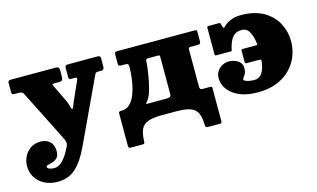

<svg xmlns="http://www.w3.org/2000/svg" viewBox="-104 -817 2248 1360"><g transform="rotate(-15 1020.5 -137.5)"><path d="M-9.5 101Q-9.5 65.5 6.5 32.8Q22.5 0 53 -21Q83.5 -42 126.5 -42Q168 -42 194.5 -17.8Q221 6.5 221 52Q221 85 206.2 100.5Q191.5 116 172.2 122Q153 128 138.2 131Q123.5 134 123.5 142Q123.5 152 138 158.5Q152.5 165 173.5 165Q203 165 230.2 141Q257.5 117 285 65L297.5 41Q305 26.5 303.8 13Q302.5 -0.5 295.5 -15.5L107.5 -389Q99.5 -405 93.8 -410Q88 -415 73 -415H39.5Q28.5 -415 22.8 -418.2Q17 -421.5 17 -432V-505Q17 -512 22.8 -516Q28.5 -520 35.5 -520H369.5Q393 -520 393 -495V-442.5Q393 -415 366.5 -415H335Q319.5 -415 316 -412.8Q312.5 -410.5 317.5 -400L377.5 -276Q389 -252 394.2 -229.5Q399.5 -207 404.5 -207Q410 -207 415.5 -221.2Q421 -235.5 427.5 -253L492.5 -398Q496.5 -409 492.8 -412Q489 -415 473 -415H451.5Q440.5 -415 437.8 -419Q435 -423 435 -433V-495Q435 -508 439 -514Q443 -520 455.5 -520H674.5Q695 -520 695 -503V-440Q695 -415 674.5 -415H649Q632 -415 628.2 -405.2Q624.5 -395.5 618 -384L404.5 72Q360 167 307.2 216Q254.5 265 173.5 265Q120 265 78.8 244.2Q37.5 223.5 14 186.5Q-9.5 149.5 -9.5 101Z M1312.5 -397V-127Q1312.5 -105 1331.5 -105H1391.5Q1398.5 -105 1400.5 -100.5Q1402.5 -96 1402.5 -89V149.5Q1402.5 160.5 1398.8 162.8Q1395 165 1383.5 165H1301.5Q1287.5 165 1285 159.2Q1282.5 153.5 1282 141.5Q1280.5 87 1265.2 56.2Q1250 25.5 1213.8 12.8Q1177.5 0 1112.5 0H1007.5Q942 0 905.5 13Q869 26 854 57.5Q839 89 837.5 144.5Q837 156 834.2 160.5Q831.5 165 818.5 165H734.5Q722 165 719.8 157.8Q717.5 150.5 717.5 139.5V-91Q717.5 -99 722 -102Q726.5 -105 740.5 -105Q777 -105 801.2 -129.5Q825.5 -154 840 -191.5Q854.5 -229 861.8 -269Q869 -309 871.2 -341Q873.5 -373 873.5 -385.5Q873.5 -402.5 870.2 -408.8Q867 -415 850 -415H821Q805.5 -415 802 -419.5Q798.5 -424 798.5 -440V-500Q798.5 -514.5 804.2 -517.2Q810 -520 823.5 -520H1384.5Q1396 -520 1399.2 -517.2Q1402.5 -514.5 1402.5 -503V-436Q1402.5 -423 1396.8 -419Q1391 -415 1381.5 -415H1331.5Q1319.5 -415 1316 -412.2Q1312.5 -409.5 1312.5 -397ZM1021 -415Q1005 -415 1001.8 -410.2Q998.5 -405.5 998.5 -389Q998.5 -380.5 995.5 -355.2Q992.5 -330 987 -296.5Q981.5 -263 973.5 -228.8Q965.5 -194.5 955.5 -167Q945.5 -139.5 934 -127Q921 -112.5 921 -108.2Q921 -104 929 -104.5Q937 -105 948 -105H1068.5Q1081.5 -105 1092 -109Q1102.5 -113 1102.5 -130V-398Q1102.5 -408 1100.8 -411.5Q1099 -415 1087.5 -415Z M2026.5 -270Q2026.5 -214 2006.2 -161.8Q1986 -109.5 1946 -68.8Q1906 -28 1846.2 -4Q1786.5 20 1707.5 20Q1626.5 20 1572 -4Q1517.5 -28 1490 -66.2Q1462.5 -104.5 1462.5 -148Q1462.5 -179.5 1477.8 -201.2Q1493 -223 1515.8 -234Q1538.5 -245 1560.5 -245Q1599.5 -245 1628.5 -226.2Q1657.5 -207.5 1657.5 -172Q1657.5 -146.5 1650.5 -132.8Q1643.5 -119 1636.2 -110.8Q1629 -102.5 1629 -94Q1629 -87.5 1641.5 -82.2Q1654 -77 1671.2 -74Q1688.5 -71 1702.5 -71Q1741 -71 1761.2 -100.5Q1781.5 -130 1788 -184.5Q1789 -195.5 1786 -198Q1783 -200.5 1774.5 -200.5H1683Q1675 -200.5 1672.5 -203.8Q1670 -207 1670 -215.5V-294Q1670 -302.5 1673.8 -303.8Q1677.5 -305 1685.5 -305H1775Q1786.5 -305 1787.8 -307.5Q1789 -310 1788 -320Q1782 -369 1763.5 -403Q1745 -437 1706.5 -437Q1667.5 -437 1643.2 -411.2Q1619 -385.5 1605 -324.5Q1603 -316.5 1603 -313.2Q1603 -310 1593 -310H1492.5Q1484 -310 1481 -312.5Q1478 -315 1478 -323V-515.5Q1478 -525 1488 -525H1566.5Q1573.5 -525 1574.5 -523.2Q1575.5 -521.5 1577 -516L1581.5 -499.5Q1585.5 -485.5 1589.5 -484.5Q1593.5 -483.5 1601 -491.5Q1620 -512.5 1653 -526.2Q1686 -540 1728.5 -540Q1829 -540 1895.2 -501.8Q1961.5 -463.5 1994 -401.8Q2026.5 -340 2026.5 -270Z"/></g></svg>

Font: Besley* Fatface
Style: Regular
Weight: 900
Designer: Owen Earl
Foundry: indestructible type*
Version: Version 3.000; ttfautohint (v1.8.3)